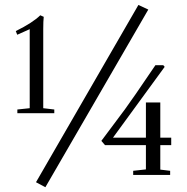

<svg xmlns="http://www.w3.org/2000/svg" viewBox="-20 -719 769 789"><path d="M166.5 50.3 127.9 29.8 548.8 -698.7 589.4 -679.7ZM51.3 -253.9V-269L102.1 -274.4V-599.1L50.8 -576.2L44.9 -591.3Q114.3 -625.5 145.5 -656.2L159.7 -649.9Q157.7 -632.3 157.7 -600.1V-274.4L203.1 -269V-253.9ZM527.3 0V-17.1L579.6 -22.9V-122.6H411.6L396.5 -140.1L493.2 -269.5Q519.5 -304.7 618.7 -451.2H650.9L656.7 -444.3L444.3 -153.3H579.6V-297.9H638.7V-153.3H683.6V-122.6H638.7V-22L679.2 -17.1V0Z"/></svg>

Font: Elstob 8pt
Style: Regular
Weight: 400
Designer: Peter S. Baker
Version: Version 1.015